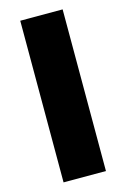

<svg xmlns="http://www.w3.org/2000/svg" viewBox="-115 -794 557 849"><g transform="rotate(-15 164.0 -370.0)"><path d="M67 0V-740H261V0Z"/></g></svg>

Font: Encode Sans Semi Expanded ExtraBold
Style: Regular
Weight: 800
Width: 6
Designer: Multiple Designers
Foundry: Impallari Type
Version: Version 3.000; ttfautohint (v1.8.3) -l 8 -r 50 -G 200 -x 14 